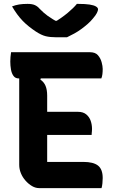

<svg xmlns="http://www.w3.org/2000/svg" viewBox="-20 -969 590 989"><path d="M37 -700H444Q471 -700 484.5 -684.5Q498 -669 503.5 -648.5Q509 -628 509 -614Q509 -599 507.5 -587Q506 -575 502 -565H76Q59 -565 49.5 -578Q40 -591 36.5 -611Q33 -631 33 -652Q33 -663 34 -675.5Q35 -688 37 -700ZM180 -393H382Q408 -393 424 -380Q440 -367 447 -347Q454 -327 454 -305Q454 -299 453.5 -293.5Q453 -288 452.5 -283.5Q452 -279 452 -274H180ZM182 0Q163 0 145 -10.5Q127 -21 111.5 -38.5Q96 -56 87.5 -77Q79 -98 79 -120Q79 -166 79 -213.5Q79 -261 79 -308.5Q79 -356 79 -403Q79 -450 79 -496.5Q79 -543 79 -588H198L188 -559Q206 -547 214.5 -527Q223 -507 223 -476Q223 -434 223 -391.5Q223 -349 223 -306Q223 -263 223 -220Q223 -177 223 -135H409Q461 -135 485 -116Q509 -97 509 -52Q509 -38 507.5 -24Q506 -10 503 0ZM325 -777Q316 -777 306.5 -777Q297 -777 288 -777Q279 -777 269 -777Q238 -777 215.5 -782.5Q193 -788 164 -807Q146 -819 129 -832.5Q112 -846 97 -861.5Q82 -877 68.5 -895.5Q55 -914 42 -936Q60 -943 78.5 -946Q97 -949 122 -949Q146 -949 160 -942.5Q174 -936 184 -924Q203 -904 225.5 -887.5Q248 -871 292 -847L236 -862Q253 -862 270 -862Q287 -862 304 -862L248 -846Q298 -877 328.5 -902.5Q359 -928 376 -949H382Q420 -949 442 -945.5Q464 -942 474.5 -935.5Q485 -929 485 -921Q485 -914 479 -902Q473 -890 459 -874Q447 -859 431.5 -845.5Q416 -832 399 -819.5Q382 -807 363 -796.5Q344 -786 325 -777Z"/></svg>

Font: Recursive Casual
Style: Bold
Weight: 700
Version: Version 1.085